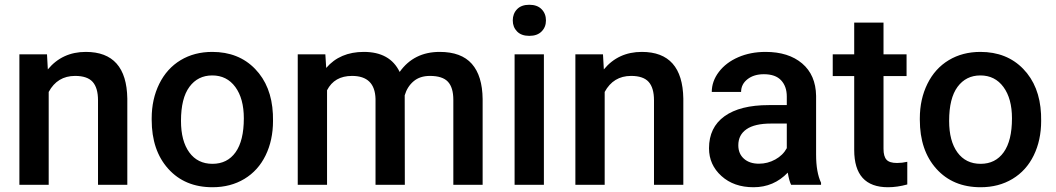

<svg xmlns="http://www.w3.org/2000/svg" viewBox="-20 -772 4410 802"><path d="M176.3 -545.1 179.8 -482.1Q240.3 -555.2 338.5 -555.2Q508.8 -555.2 511.8 -360.2V0H389.4V-353.1Q389.4 -405 367 -430Q344.6 -454.9 293.7 -454.9Q219.6 -454.9 183.4 -387.9V0H61V-545.1Z M613.6 -277.6Q613.6 -357.7 645.3 -421.9Q677.1 -486.1 734.5 -520.7Q791.9 -555.2 866.5 -555.2Q976.8 -555.2 1045.6 -484.1Q1114.4 -413.1 1119.9 -295.7L1120.4 -267Q1120.4 -186.4 1089.4 -122.9Q1058.4 -59.4 1000.8 -24.7Q943.1 10.1 867.5 10.1Q752.1 10.1 682.9 -66.8Q613.6 -143.6 613.6 -271.5ZM736 -267Q736 -182.9 770.8 -135.3Q805.5 -87.7 867.5 -87.7Q929.5 -87.7 964 -136Q998.5 -184.4 998.5 -277.6Q998.5 -360.2 963 -408.6Q927.5 -456.9 866.5 -456.9Q806.5 -456.9 771.3 -409.3Q736 -361.7 736 -267Z M1339 -545.1 1342.6 -488.2Q1400 -555.2 1499.7 -555.2Q1609.1 -555.2 1649.4 -471.5Q1708.8 -555.2 1816.6 -555.2Q1906.8 -555.2 1950.9 -505.3Q1995 -455.4 1996 -358.2V0H1873.6V-354.7Q1873.6 -406.5 1850.9 -430.7Q1828.2 -454.9 1775.8 -454.9Q1734 -454.9 1707.6 -432.5Q1681.1 -410.1 1670.5 -373.8L1671 0H1548.6V-358.7Q1546.1 -454.9 1450.4 -454.9Q1376.8 -454.9 1346.1 -395V0H1223.7V-545.1Z M2251.9 0H2129.5V-545.1H2251.9ZM2121.9 -686.6Q2121.9 -714.9 2139.8 -733.5Q2157.7 -752.1 2190.9 -752.1Q2224.2 -752.1 2242.3 -733.5Q2260.5 -714.9 2260.5 -686.6Q2260.5 -658.9 2242.3 -640.6Q2224.2 -622.2 2190.9 -622.2Q2157.7 -622.2 2139.8 -640.6Q2121.9 -658.9 2121.9 -686.6Z M2498.7 -545.1 2502.3 -482.1Q2562.7 -555.2 2661 -555.2Q2831.2 -555.2 2834.3 -360.2V0H2711.8V-353.1Q2711.8 -405 2689.4 -430Q2667 -454.9 2616.1 -454.9Q2542.1 -454.9 2505.8 -387.9V0H2383.4V-545.1Z M3284.6 0Q3276.6 -15.6 3270.5 -50.9Q3212.1 10.1 3127.5 10.1Q3045.3 10.1 2993.5 -36.8Q2941.6 -83.6 2941.6 -152.6Q2941.6 -239.8 3006.3 -286.4Q3071 -333 3191.4 -333H3266.5V-368.8Q3266.5 -411.1 3242.8 -436.5Q3219.1 -462 3170.8 -462Q3129 -462 3102.3 -441.1Q3075.6 -420.2 3075.6 -387.9H2953.1Q2953.1 -432.7 2982.9 -471.8Q3012.6 -510.8 3063.7 -533Q3114.9 -555.2 3177.8 -555.2Q3273.6 -555.2 3330.5 -507.1Q3387.4 -458.9 3388.9 -371.8V-125.9Q3388.9 -52.4 3409.6 -8.6V0ZM3150.1 -88.2Q3186.4 -88.2 3218.4 -105.8Q3250.4 -123.4 3266.5 -153.1V-255.9H3200.5Q3132.5 -255.9 3098.2 -232.2Q3064 -208.6 3064 -165.2Q3064 -130 3087.4 -109.1Q3110.8 -88.2 3150.1 -88.2Z M3670.5 -677.6V-545.1H3766.8V-454.4H3670.5V-150.1Q3670.5 -118.9 3682.9 -105Q3695.2 -91.2 3727 -91.2Q3748.1 -91.2 3769.8 -96.2V-1.5Q3728 10.1 3689.2 10.1Q3548.1 10.1 3548.1 -145.6V-454.4H3458.4V-545.1H3548.1V-677.6Z M3822.2 -277.6Q3822.2 -357.7 3853.9 -421.9Q3885.6 -486.1 3943.1 -520.7Q4000.5 -555.2 4075.1 -555.2Q4185.4 -555.2 4254.2 -484.1Q4322.9 -413.1 4328.5 -295.7L4329 -267Q4329 -186.4 4298 -122.9Q4267 -59.4 4209.3 -24.7Q4151.6 10.1 4076.1 10.1Q3960.7 10.1 3891.4 -66.8Q3822.2 -143.6 3822.2 -271.5ZM3944.6 -267Q3944.6 -182.9 3979.3 -135.3Q4014.1 -87.7 4076.1 -87.7Q4138 -87.7 4172.5 -136Q4207.1 -184.4 4207.1 -277.6Q4207.1 -360.2 4171.5 -408.6Q4136 -456.9 4075.1 -456.9Q4015.1 -456.9 3979.8 -409.3Q3944.6 -361.7 3944.6 -267Z"/></svg>

Font: Vazir FD Medium
Style: Regular
Weight: 500
Foundry: DejaVu fonts team - Redesigned by Saber Rastikerdar
Version: Version 21.10;October 20, 2019;FontCreator 12.0.0.2547 64-bi